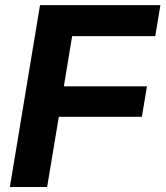

<svg xmlns="http://www.w3.org/2000/svg" viewBox="-20 -748 662 768"><path d="M19.5 0 140.1 -727.5H621.6L601.1 -603.5H268.6L235.4 -402.8H567.9L547.4 -280.8H215.3L168.5 0Z"/></svg>

Font: Inter 16pt
Style: Bold Italic
Weight: 700
Italic angle: -9.3988°
Version: Version 4.001;git-66647c0bb